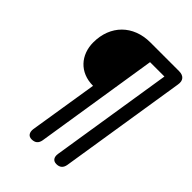

<svg xmlns="http://www.w3.org/2000/svg" viewBox="-254 -820 1124 1124"><g transform="rotate(45 308.0 -258.5)"><path d="M221 188C250 188 266 174 271 146L392 -622H511L391 138C386 169 399 188 426 188C454 188 470 174 475 146L600 -645C607 -684 587 -705 549 -705H312C170 -705 75 -610 75 -469C75 -367 142 -288 254 -288L186 138C182 169 195 188 221 188Z"/></g></svg>

Font: SN Pro Semibold
Style: Italic
Weight: 600
Italic angle: -9°
Designer: Tobias Whetton
Foundry: Supernotes
Version: Version 1.001;Glyphs 3.2 (3249)